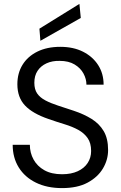

<svg xmlns="http://www.w3.org/2000/svg" viewBox="-20 -952 619 984"><path d="M298 12Q221 12 164 -16Q107 -44 76 -94Q45 -144 45 -210H133Q133 -169 152 -134.5Q171 -100 207.5 -79.5Q244 -59 298 -59Q345 -59 378.5 -74.5Q412 -90 429.5 -117Q447 -144 447 -178Q447 -219 429 -244.5Q411 -270 381 -286.5Q351 -303 311.5 -315Q272 -327 229 -342Q147 -370 108 -411.5Q69 -453 69 -520Q69 -577 95.5 -620Q122 -663 171.5 -687.5Q221 -712 289 -712Q356 -712 405.5 -687Q455 -662 483 -618.5Q511 -575 511 -518H423Q423 -547 408 -575Q393 -603 362.5 -621.5Q332 -640 286 -640Q248 -641 218.5 -627.5Q189 -614 172.5 -589Q156 -564 156 -528Q156 -494 170.5 -473Q185 -452 212.5 -437.5Q240 -423 277 -411Q314 -399 359 -384Q410 -367 449.5 -342.5Q489 -318 511.5 -280Q534 -242 534 -183Q534 -133 507.5 -88.5Q481 -44 429 -16Q377 12 298 12ZM187 -743 182 -805 387 -932 394 -860Z"/></svg>

Font: DM Sans 18pt
Style: Regular
Weight: 400
Designer: Colophon Foundry, Jonny Pinhorn
Foundry: Colophon Foundry
Version: Version 4.004;gftools[0.9.30]